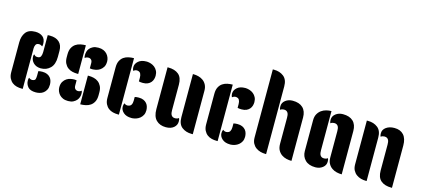

<svg xmlns="http://www.w3.org/2000/svg" viewBox="-58 -1197 3661 1668"><g transform="rotate(15 1772.5 -363.0)"><path d="M179 0H169Q146 0 124 -5.5Q102 -11 84.5 -24.5Q67 -38 56 -60Q45 -82 45 -114V-383Q45 -438 71.5 -473Q98 -508 158 -508Q198 -508 224 -487.5Q250 -467 250 -422Q250 -407 246 -400Q232 -412 216 -412Q194 -412 186.5 -397Q179 -382 179 -365ZM268 -507Q273 -508 278 -508H288Q342 -508 372 -480.5Q402 -453 402 -402V-347Q402 -279 368 -246Q334 -213 285 -213H278Q240 -215 216.5 -238.5Q193 -262 193 -295Q193 -300 193.5 -304Q194 -308 197 -316Q205 -308 211 -304Q217 -300 231 -300Q254 -300 261 -316.5Q268 -333 268 -355ZM398 -97Q398 -69 388.5 -50.5Q379 -32 364 -20.5Q349 -9 331 -4.5Q313 0 296 0Q245 0 224 -25Q203 -50 203 -81Q203 -86 203.5 -93Q204 -100 208 -108Q221 -96 238 -96Q262 -98 266 -112Q270 -126 270 -147V-184Q285 -188 306 -188Q332 -188 349.5 -180Q367 -172 378 -159Q389 -146 393.5 -129.5Q398 -113 398 -97Z M611 -250H602Q579 -250 556.5 -255.5Q534 -261 516.5 -274.5Q499 -288 488 -310Q477 -332 477 -364V-390Q477 -426 489 -449Q501 -472 520 -485Q539 -498 563 -503Q587 -508 611 -508ZM696 -258H705Q728 -258 750.5 -252.5Q773 -247 790.5 -233.5Q808 -220 819 -198Q830 -176 830 -144V-118Q830 -82 818 -59Q806 -36 787 -23Q768 -10 744 -5Q720 0 696 0ZM826 -420Q826 -388 814 -369Q802 -350 785 -339Q768 -328 749 -324.5Q730 -321 716 -321Q704 -321 696 -323V-369Q696 -390 686 -400Q676 -410 661 -410Q642 -410 629 -398Q626 -406 625.5 -412.5Q625 -419 625 -427Q625 -439 629 -454.5Q633 -470 644 -483.5Q655 -497 674 -506.5Q693 -516 722 -516Q749 -516 768.5 -507.5Q788 -499 800.5 -485Q813 -471 819.5 -454Q826 -437 826 -420ZM482 -96Q482 -127 494 -146.5Q506 -166 523 -177Q540 -188 559 -191.5Q578 -195 592 -195Q604 -195 612 -193V-147Q612 -126 622 -116Q632 -106 647 -106Q665 -106 679 -118Q682 -110 682.5 -103.5Q683 -97 683 -89Q683 -77 678.5 -61.5Q674 -46 662.5 -32.5Q651 -19 632.5 -9.5Q614 0 586 0Q559 0 539.5 -8.5Q520 -17 507.5 -31Q495 -45 488.5 -62Q482 -79 482 -96Z M1044 0H1035Q1012 0 989.5 -5.5Q967 -11 949.5 -24.5Q932 -38 921 -60Q910 -82 910 -114V-390Q910 -426 922 -449Q934 -472 953 -485Q972 -498 996 -503Q1020 -508 1044 -508ZM1265 -409Q1265 -394 1260.5 -378Q1256 -362 1245 -349Q1234 -336 1216.5 -328Q1199 -320 1173 -320Q1152 -320 1137 -324V-358Q1137 -380 1129 -395Q1121 -410 1098 -412Q1087 -412 1079.5 -408.5Q1072 -405 1065 -400Q1058 -414 1058 -432Q1058 -462 1084 -485Q1110 -508 1156 -508H1163Q1180 -507 1198 -501Q1216 -495 1231 -483Q1246 -471 1255.5 -452.5Q1265 -434 1265 -409ZM1265 -97Q1265 -73 1255.5 -55Q1246 -37 1231 -25Q1216 -13 1198 -7Q1180 -1 1163 0H1156Q1110 0 1084 -23Q1058 -46 1058 -76Q1058 -94 1065 -108Q1078 -96 1095 -96Q1120 -98 1128.5 -113Q1137 -128 1137 -150V-184Q1152 -188 1173 -188Q1199 -188 1216.5 -180Q1234 -172 1245 -159Q1256 -146 1260.5 -129.5Q1265 -113 1265 -97Z M1480 -158Q1480 -146 1481.5 -135Q1483 -124 1487.5 -115.5Q1492 -107 1500.5 -101.5Q1509 -96 1524 -96Q1532 -96 1540.5 -98.5Q1549 -101 1556 -107Q1560 -99 1561 -91.5Q1562 -84 1562 -76Q1562 -44 1536 -22Q1510 0 1465 0Q1411 0 1378.5 -32Q1346 -64 1346 -130V-507H1352Q1412 -507 1446 -478.5Q1480 -450 1480 -387ZM1708 -2H1697Q1645 -2 1609.5 -29.5Q1574 -57 1574 -119V-507H1580Q1602 -507 1625 -501Q1648 -495 1666.5 -481.5Q1685 -468 1696.5 -446Q1708 -424 1708 -393Z M1932 0H1923Q1900 0 1877.5 -5.5Q1855 -11 1837.5 -24.5Q1820 -38 1809 -60Q1798 -82 1798 -114V-390Q1798 -426 1810 -449Q1822 -472 1841 -485Q1860 -498 1884 -503Q1908 -508 1932 -508ZM2153 -409Q2153 -394 2148.5 -378Q2144 -362 2133 -349Q2122 -336 2104.5 -328Q2087 -320 2061 -320Q2040 -320 2025 -324V-358Q2025 -380 2017 -395Q2009 -410 1986 -412Q1975 -412 1967.5 -408.5Q1960 -405 1953 -400Q1946 -414 1946 -432Q1946 -462 1972 -485Q1998 -508 2044 -508H2051Q2068 -507 2086 -501Q2104 -495 2119 -483Q2134 -471 2143.5 -452.5Q2153 -434 2153 -409ZM2153 -97Q2153 -73 2143.5 -55Q2134 -37 2119 -25Q2104 -13 2086 -7Q2068 -1 2051 0H2044Q1998 0 1972 -23Q1946 -46 1946 -76Q1946 -94 1953 -108Q1966 -96 1983 -96Q2008 -98 2016.5 -113Q2025 -128 2025 -150V-184Q2040 -188 2061 -188Q2087 -188 2104.5 -180Q2122 -172 2133 -159Q2144 -146 2148.5 -129.5Q2153 -113 2153 -97Z M2234 -726H2245Q2297 -726 2332.5 -698Q2368 -670 2368 -609V0H2362Q2339 0 2316.5 -6Q2294 -12 2275.5 -25.5Q2257 -39 2245.5 -60.5Q2234 -82 2234 -114ZM2462 -352Q2462 -364 2460.5 -375Q2459 -386 2454.5 -394.5Q2450 -403 2441.5 -408.5Q2433 -414 2418 -414Q2410 -414 2401.5 -411.5Q2393 -409 2386 -403Q2382 -411 2381 -418.5Q2380 -426 2380 -434Q2380 -466 2407 -487Q2434 -508 2472 -508Q2532 -508 2564 -477.5Q2596 -447 2596 -390V0Q2573 0 2549.5 -5.5Q2526 -11 2506.5 -24.5Q2487 -38 2474.5 -60.5Q2462 -83 2462 -118Z M2914 -352Q2914 -364 2912.5 -375Q2911 -386 2906.5 -394.5Q2902 -403 2893.5 -408.5Q2885 -414 2870 -414Q2862 -414 2853.5 -411.5Q2845 -409 2838 -403Q2834 -411 2833 -418.5Q2832 -426 2832 -434Q2832 -466 2859 -487Q2886 -508 2924 -508Q2984 -508 3016 -477.5Q3048 -447 3048 -390V0Q3025 0 3001.5 -5.5Q2978 -11 2958.5 -24.5Q2939 -38 2926.5 -60.5Q2914 -83 2914 -118ZM2820 -156Q2820 -144 2821.5 -133Q2823 -122 2827.5 -113.5Q2832 -105 2840.5 -99.5Q2849 -94 2864 -94Q2872 -94 2880.5 -96.5Q2889 -99 2896 -105Q2900 -97 2901 -89.5Q2902 -82 2902 -74Q2902 -42 2875 -21Q2848 0 2810 0Q2750 0 2718 -32Q2686 -64 2686 -112V-390Q2686 -423 2698.5 -445.5Q2711 -468 2730.5 -482Q2750 -496 2773.5 -502Q2797 -508 2820 -508Z M3366 -352Q3366 -364 3364.5 -375Q3363 -386 3358.5 -394.5Q3354 -403 3345.5 -408.5Q3337 -414 3322 -414Q3314 -414 3305.5 -411.5Q3297 -409 3290 -403Q3286 -411 3285 -418.5Q3284 -426 3284 -434Q3284 -466 3313 -487Q3342 -508 3387 -508Q3441 -508 3470.5 -475.5Q3500 -443 3500 -380V0H3494Q3434 0 3400 -28.5Q3366 -57 3366 -120ZM3138 -508H3149Q3201 -508 3236.5 -480Q3272 -452 3272 -391V0H3266Q3243 0 3220.5 -6Q3198 -12 3179.5 -25.5Q3161 -39 3149.5 -60.5Q3138 -82 3138 -114Z"/></g></svg>

Font: Kenia
Style: Regular
Weight: 400
Designer: Julia Petretta
Foundry: Julia Petretta
Version: Version 1.001